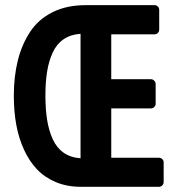

<svg xmlns="http://www.w3.org/2000/svg" viewBox="-20 -719 658 739"><path d="M291 0Q237.8 0 194.8 -18.1Q151.9 -36.1 122.1 -67.6Q92.3 -99.1 72 -143.6Q51.8 -188 42.5 -239.5Q33.2 -291 33.2 -350.1Q33.2 -424.8 48.6 -486.3Q64 -547.9 95.9 -596.4Q127.9 -645 182.4 -672.1Q236.8 -699.2 310.1 -699.2H575.2Q582.5 -699.2 587.6 -693.8Q592.8 -688.5 592.8 -681.2V-605Q592.8 -597.7 587.6 -592.3Q582.5 -586.9 575.2 -586.9H408.2V-414.1H561Q568.4 -414.1 573.7 -408.4Q579.1 -402.8 579.1 -396V-319.8Q579.1 -312.5 573.7 -307.1Q568.4 -301.8 561 -301.8H408.2V-111.8H591.8Q599.1 -111.8 604.5 -106.7Q609.9 -101.6 609.9 -94.2V-18.1Q609.9 -10.7 604.5 -5.4Q599.1 0 591.8 0ZM290 -588.9Q252 -586.4 225.1 -568.1Q198.2 -549.8 183.1 -517.1Q168 -484.4 161.4 -444.1Q154.8 -403.8 154.8 -351.1Q154.8 -298.3 161.4 -257.3Q168 -216.3 183.1 -183.1Q198.2 -149.9 225.1 -131.1Q252 -112.3 290 -109.9Z"/></svg>

Font: Fragment Mono
Style: Bold
Weight: 700
Designer: Wei Huang based on Nimbus Sans by URW Studio, based on Helvetica by Max Miedinger.
Foundry: Wei Huang
Version: Version 1.011